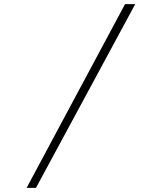

<svg xmlns="http://www.w3.org/2000/svg" viewBox="-20 -757 778 923"><path d="M581 -737H630L153 146H108Z"/></svg>

Font: GFS Gazis
Style: Regular
Weight: 400
Designer: George Matthiopoulos
Foundry: George Matthiopoulos
Version: Version 1.0